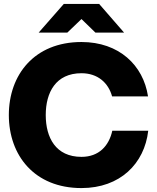

<svg xmlns="http://www.w3.org/2000/svg" viewBox="-20 -946 800 978"><path d="M395 12C592 12 716 -113 735 -280H552C535 -203 484 -147 395 -147C264 -147 213 -245 213 -360C213 -475 264 -573 395 -573C478 -573 532 -524 551 -455H734C710 -614 586 -732 395 -732C155 -732 25 -565 25 -360C25 -155 155 12 395 12ZM177 -780H323L395 -849L466 -780H612L485 -926H305Z"/></svg>

Font: Aspekta 800
Style: Regular
Weight: 800
Designer: Ivo Dolenc
Version: Version 2.000